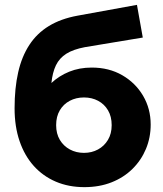

<svg xmlns="http://www.w3.org/2000/svg" viewBox="-20 -755 672 790"><path d="M327 15Q262.5 15 209.8 -7.5Q157 -30 119 -72.2Q81 -114.5 60.5 -174.5Q40 -234.5 40 -309.5Q40 -392.5 54.8 -457.5Q69.5 -522.5 100.8 -570.2Q132 -618 181.2 -648Q230.5 -678 299 -690.5L543.5 -735L567.5 -600.5L329.5 -561Q281.5 -552 253 -534Q224.5 -516 210.2 -486.5Q196 -457 191.5 -413.5Q223 -443 264.8 -460Q306.5 -477 357.5 -477Q428.5 -477 483 -445.5Q537.5 -414 568.8 -360.8Q600 -307.5 600 -242.5Q600 -189 580.5 -142.2Q561 -95.5 525 -60Q489 -24.5 439 -4.8Q389 15 327 15ZM325.5 -126Q357.5 -126 383.2 -140Q409 -154 424.2 -179.5Q439.5 -205 439.5 -240Q439.5 -275.5 424.5 -301Q409.5 -326.5 383.8 -340.2Q358 -354 325.5 -354Q293 -354 267 -340.2Q241 -326.5 226 -301Q211 -275.5 211 -240Q211 -205 226.2 -179.5Q241.5 -154 267.5 -140Q293.5 -126 325.5 -126Z"/></svg>

Font: Geologica Roman
Style: Bold
Weight: 700
Designer: Sindre Bremnes, Frode Helland
Foundry: Monokrom Skriftforlag AS
Version: Version 1.010;gftools[0.9.28]